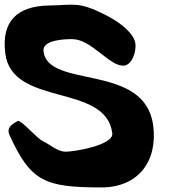

<svg xmlns="http://www.w3.org/2000/svg" viewBox="-30 -822 766 839"><path d="M508 -535C547.8 -535 565.9 -598 561.7 -631C556.2 -674.3 500.1 -722 428.5 -758C311.9 -817 291.5 -799.5 185.4 -798C46.3 -796 -25 -730.5 -6.8 -588C23.3 -352.8 432.5 -460.5 460.7 -240C467.4 -187.7 295.8 -159 255.1 -159C220 -160.5 190.2 -189.2 159.3 -204C129 -218.6 67.2 -294 48.8 -294C26.5 -281.5 -4.3 -266.5 11.9 -231C104.2 -28.8 165.6 -3 413.1 -3C571.5 -3 659.8 -114.5 639.5 -273C604.1 -549.5 181.3 -431.1 160.1 -597C153.6 -647.9 249.9 -651 285.2 -651C369.2 -651 445.6 -535 508 -535Z"/></svg>

Font: Rocketfuel
Style: Regular
Weight: 400
Designer: Mew Too
Foundry: Cannot Into Space Fonts.
Version: Version 0.27